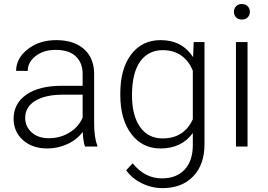

<svg xmlns="http://www.w3.org/2000/svg" viewBox="-20 -741 1354 971"><path d="M409.7 0Q400.9 -24.9 398.4 -73.7Q367.7 -33.7 320.1 -12Q272.5 9.8 219.2 9.8Q143.1 9.8 95.9 -32.7Q48.8 -75.2 48.8 -140.1Q48.8 -217.3 113 -262.2Q177.2 -307.1 292 -307.1H397.9V-367.2Q397.9 -423.8 363 -456.3Q328.1 -488.8 261.2 -488.8Q200.2 -488.8 160.2 -457.5Q120.1 -426.3 120.1 -382.3L61.5 -382.8Q61.5 -445.8 120.1 -491.9Q178.7 -538.1 264.2 -538.1Q352.5 -538.1 403.6 -493.9Q454.6 -449.7 456.1 -370.6V-120.6Q456.1 -43.9 472.2 -5.9V0ZM226.1 -42Q284.7 -42 330.8 -70.3Q377 -98.6 397.9 -146V-262.2H293.5Q206.1 -261.2 156.7 -230.2Q107.4 -199.2 107.4 -145Q107.4 -100.6 140.4 -71.3Q173.3 -42 226.1 -42Z M588.4 -269Q588.4 -393.1 643.3 -465.6Q698.2 -538.1 792.5 -538.1Q900.4 -538.1 956.5 -452.1L959.5 -528.3H1014.2V-10.7Q1014.2 91.3 957 150.9Q899.9 210.4 802.2 210.4Q747.1 210.4 697 185.8Q647 161.1 618.2 120.1L650.9 85Q712.9 161.1 798.3 161.1Q871.6 161.1 912.6 117.9Q953.6 74.7 955.1 -2V-68.4Q898.9 9.8 791.5 9.8Q699.7 9.8 644 -63.5Q588.4 -136.7 588.4 -261.2ZM647.5 -258.8Q647.5 -157.7 688 -99.4Q728.5 -41 802.2 -41Q910.2 -41 955.1 -137.7V-383.3Q934.6 -434.1 896 -460.7Q857.4 -487.3 803.2 -487.3Q729.5 -487.3 688.5 -429.4Q647.5 -371.6 647.5 -258.8Z M1231.9 0H1173.3V-528.3H1231.9ZM1163.1 -681.2Q1163.1 -697.8 1173.8 -709.2Q1184.6 -720.7 1203.1 -720.7Q1221.7 -720.7 1232.7 -709.2Q1243.7 -697.8 1243.7 -681.2Q1243.7 -664.6 1232.7 -653.3Q1221.7 -642.1 1203.1 -642.1Q1184.6 -642.1 1173.8 -653.3Q1163.1 -664.6 1163.1 -681.2Z"/></svg>

Font: Shabnam Thin FD
Style: Thin-FD
Weight: 100
Foundry: DejaVu fonts team - Redesigned by Saber Rastikerdar - Based on Vazir font
Version: Version 5.0.0